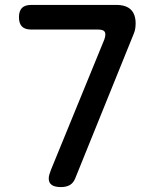

<svg xmlns="http://www.w3.org/2000/svg" viewBox="-20 -750 640 780"><path d="M187 -60 404 -590Q406 -596 407 -601Q408 -606 408 -610Q408 -621 400.5 -625.5Q393 -630 376 -630H107Q81 -630 69 -642.5Q57 -655 57 -680Q57 -705 69 -717.5Q81 -730 107 -730H452Q492 -730 511.5 -711Q531 -692 531 -655Q531 -642 529 -631.5Q527 -621 523 -612L285 -24Q278 -7 264 1.5Q250 10 227 10Q203 10 190.5 1.5Q178 -7 178 -25Q178 -32 180.5 -41Q183 -50 187 -60Z"/></svg>

Font: Maple Mono Medium
Style: Regular
Weight: 500
Monospace: yes
Designer: subframe7536
Version: Version 7.000